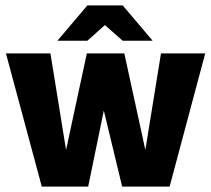

<svg xmlns="http://www.w3.org/2000/svg" viewBox="-20 -692 784 712"><path d="M2 0ZM577 -494H741L609 0H433L365 -282L307 0H135L2 -494H167L225 -136L302 -494H441L519 -136ZM546 -541H435L369 -599L304 -541H193L304 -672H435Z"/></svg>

Font: Blinker
Style: Bold
Weight: 700
Designer: Juergen Huber
Foundry: supertype
Version: Version 1.015;PS 1.15;hotconv 1.0.88;makeotf.lib2.5.647800; 